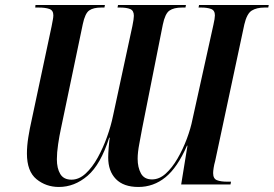

<svg xmlns="http://www.w3.org/2000/svg" viewBox="-20 -734 1088 763"><path d="M214 9Q163 9 125 -22Q87 -53 87 -124Q87 -154 92.5 -188.5Q98 -223 106 -258L185 -629Q188 -645 190 -655.5Q192 -666 192 -673Q192 -693 176 -698.5Q160 -704 134 -704H120L121 -714H397L395 -704H382Q351 -704 334.5 -692.5Q318 -681 309 -638L222 -222Q216 -195 211 -161Q206 -127 206 -101Q206 -65 219.5 -42.5Q233 -20 264 -20Q294 -20 320.5 -44.5Q347 -69 368.5 -108Q390 -147 405.5 -190.5Q421 -234 429 -273L506 -630Q509 -645 510.5 -655Q512 -665 512 -671Q512 -692 497.5 -698Q483 -704 458 -704H447L449 -714H719L717 -704H703Q671 -704 653.5 -692Q636 -680 627 -636L545 -224Q540 -196 533.5 -162Q527 -128 527 -103Q527 -69 540 -45Q553 -21 584 -21Q613 -21 638.5 -44Q664 -67 685.5 -104Q707 -141 722.5 -182.5Q738 -224 745 -260L828 -635Q834 -661 834 -673Q834 -693 818.5 -698.5Q803 -704 781 -704H769L771 -714H1048L1046 -704H1031Q1000 -704 980.5 -692Q961 -680 951 -637L835 -94Q831 -80 829 -67Q827 -54 827 -46Q827 -24 842 -18Q857 -12 883 -12H898L896 -1H700L725 -155H723Q685 -68 637.5 -29.5Q590 9 530 9Q471 9 440.5 -22.5Q410 -54 410 -108Q410 -123 412 -148.5Q414 -174 416 -187H414Q380 -80 328 -35.5Q276 9 214 9Z"/></svg>

Font: Noto Serif Display Condensed SemiBold
Style: Italic
Weight: 600
Width: 3
Italic angle: -12°
Designer: Monotype Design Team
Foundry: Monotype Imaging Inc.
Version: Version 2.009